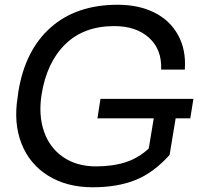

<svg xmlns="http://www.w3.org/2000/svg" viewBox="-20 -770 871 808"><path d="M370.1 18.1Q261.2 18.1 182.9 -30.5Q104.5 -79.1 70.6 -165.5Q36.6 -252 54.2 -360.8L57.1 -382.8Q85 -558.1 193.1 -654.1Q301.3 -750 475.1 -750Q563.5 -750 629.4 -717.3Q695.3 -684.6 729.5 -622.3Q763.7 -560.1 757.8 -477.1H658.2Q661.6 -562 607.2 -611.1Q552.7 -660.2 460.9 -660.2Q332.5 -660.2 254.4 -583.5Q176.3 -506.8 154.8 -371.1Q141.6 -285.6 165 -217Q188.5 -148.4 245.6 -109.1Q302.7 -69.8 383.8 -69.8Q454.6 -69.8 508.8 -87.4Q563 -105 606 -145L627 -272H390.1L402.8 -354H793.9L780.8 -272H719.2L693.8 -118.2Q627.4 -43.9 551.3 -12.9Q475.1 18.1 370.1 18.1Z"/></svg>

Font: Sora Italic
Style: Regular
Weight: 400
Designer: Jonathan Barnbrook, Julián Moncada
Foundry: Barnbrook Fonts
Version: Version 2.000